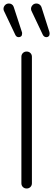

<svg xmlns="http://www.w3.org/2000/svg" viewBox="-22 -1075 303 1095"><path d="M130 0Q117 0 108.5 -8.5Q100 -17 100 -30V-751Q100 -764 108.5 -772.5Q117 -781 130 -781Q143 -781 151.5 -772.5Q160 -764 160 -751V-30Q160 -17 151.5 -8.5Q143 0 130 0ZM243 -863Q229 -863 222 -877L157 -1014Q155 -1020 155 -1025Q155 -1036 163.5 -1045.5Q172 -1055 186 -1055Q195 -1055 202.5 -1050Q210 -1045 214 -1036L260 -892Q261 -890 261 -883Q261 -873 255.5 -868Q250 -863 243 -863ZM85 -863Q71 -863 65 -877L0 -1014Q-1 -1016 -1.5 -1019Q-2 -1022 -2 -1025Q-2 -1036 6.5 -1045.5Q15 -1055 29 -1055Q38 -1055 45.5 -1050Q53 -1045 56 -1036L103 -892Q104 -891 104 -888.5Q104 -886 104 -883Q104 -873 98.5 -868Q93 -863 85 -863Z"/></svg>

Font: ComfortaaLight
Style: Regular
Weight: 300
Designer: Johan Aakerlund
Foundry: Johan Aakerlund
Version: Version 3.104; ttfautohint (v1.8.1.43-b0c9)